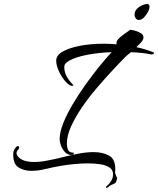

<svg xmlns="http://www.w3.org/2000/svg" viewBox="-20 -813 785 953"><path d="M333 -44Q316 -44 303 -57.5Q290 -71 283 -89.5Q276 -108 276 -122Q276 -156 293.5 -200.5Q311 -245 340 -294Q369 -343 403.5 -391.5Q438 -440 472 -482Q506 -524 534 -554Q470 -552 413 -541Q356 -530 324 -512Q313 -506 306 -498.5Q299 -491 299 -481Q299 -456 310.5 -434.5Q322 -413 342 -393L344 -390Q344 -387 338 -387Q334 -387 328 -389Q312 -398 296 -419.5Q280 -441 269.5 -466Q259 -491 259 -512Q259 -539 292 -557.5Q325 -576 378.5 -586Q432 -596 495 -596Q528 -596 559 -593Q555 -606 567.5 -619.5Q580 -633 598 -645Q616 -657 626 -665Q635 -665 651 -660.5Q667 -656 679.5 -648Q692 -640 692 -628Q692 -623 690 -617Q687 -610 678 -600Q669 -590 657 -579Q680 -574 701.5 -567.5Q723 -561 742 -553Q745 -552 745 -550Q745 -547 740 -544.5Q735 -542 729 -543Q707 -548 681.5 -550.5Q656 -553 630 -554Q620 -546 610.5 -538Q601 -530 596 -524Q570 -498 534 -459Q498 -420 459 -374.5Q420 -329 387 -280.5Q354 -232 333 -186Q312 -140 312 -101Q312 -82 318 -68.5Q324 -55 346 -55V-47Q340 -44 333 -44ZM508 120Q507 120 506.5 116.5Q506 113 510 110Q521 102 531 86.5Q541 71 541 52Q541 30 524 18.5Q507 7 479 2.5Q451 -2 418 -2Q383 -2 347.5 1.5Q312 5 286 9.5Q260 14 250 16Q230 20 198.5 27.5Q167 35 135 35Q98 35 70.5 17Q43 -1 46 -55Q48 -72 64 -87Q65 -88 68 -88Q75 -88 75 -80Q75 -75 71 -71Q62 -62 62 -52Q62 -46 67 -39Q80 -22 101.5 -15.5Q123 -9 148 -9Q179 -9 209.5 -15Q240 -21 259 -25Q276 -29 306.5 -36.5Q337 -44 373.5 -51Q410 -58 445 -58Q489 -58 520.5 -41Q552 -24 552 24Q552 28 552 33.5Q552 39 551 44Q556 61 558.5 65Q561 69 561.5 69.5Q562 70 560 78Q557 94 548 98Q539 102 528 107Q524 109 519.5 114Q515 119 508 120ZM668 -714Q660 -714 654 -722Q648 -730 648 -741Q648 -763 670 -778Q692 -793 711 -793Q722 -793 722 -780Q722 -767 714 -753Q709 -744 697 -729Q685 -714 668 -714Z"/></svg>

Font: The Nautigal
Style: Bold
Weight: 700
Designer: Robert E. Leuschke
Foundry: Robert E. Leuschke
Version: Version 1.100; ttfautohint (v1.8.3)